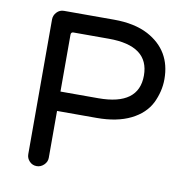

<svg xmlns="http://www.w3.org/2000/svg" viewBox="-78 -787 812 839"><g transform="rotate(10 328.0 -367.5)"><path d="M139 -23Q120 -23 107 -36.5Q94 -50 94 -68V-666Q94 -684 107 -698Q120 -712 139 -712H361Q452 -712 513 -680Q623 -621 623 -494Q623 -466 616.5 -439.5Q610 -413 598 -388Q572 -336 511.5 -306Q451 -276 361 -276H185V-68Q185 -50 171 -36.5Q157 -23 139 -23ZM185 -362H353Q532 -362 532 -494Q532 -626 353 -626H196Q185 -626 185 -614Z"/></g></svg>

Font: Huninn
Style: Regular
Weight: 400
Designer: justfont
Foundry: justfont
Version: Version 1.003